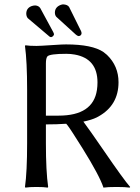

<svg xmlns="http://www.w3.org/2000/svg" viewBox="-20 -855 640 878"><path d="M189.9 -286.1V-200.2Q189.9 -71.3 200.2 0L198.2 2.9Q180.2 0 147 0Q114.3 0 96.2 2.9L94.2 0Q104 -68.4 104 -200.2V-444.8Q104 -573.7 94.2 -645L96.2 -647.9Q114.3 -645 147 -645Q162.6 -645 220.2 -648.9Q270 -652.3 282.2 -651.9Q402.3 -651.9 453.6 -616.7Q462.4 -610.4 469.2 -604Q522 -553.2 522 -479Q522 -373.5 430.2 -322.3Q425.8 -319.8 421.9 -317.9Q398.9 -306.6 361.3 -298.8Q387.7 -263.7 453.1 -168.5Q545.9 -33.2 575.2 0L573.2 2.9Q552.2 0 513.2 0Q472.2 0 453.1 2.9Q435.1 -51.8 357.9 -175.8Q303.7 -262.7 288.6 -282.2Q285.2 -286.1 282.7 -289.1Q240.2 -286.1 189.9 -286.1ZM283.2 -608.9Q208 -608.9 196.8 -597.2Q189.9 -588.9 189.9 -564.9V-326.2H248Q405.8 -326.2 423.3 -443.8Q425.8 -460.4 425.8 -478Q425.8 -586.9 321.8 -605.5Q303.7 -608.9 283.2 -608.9ZM100.1 -792Q100.1 -817.9 124.5 -827.1Q132.8 -830.1 141.1 -830.1Q156.7 -829.1 164.1 -817.9L223.1 -709Q226.6 -702.1 227.1 -698.2Q224.6 -688 213.9 -685.1Q209 -685.5 206.1 -688L106.9 -772Q100.6 -779.8 100.1 -792ZM231 -796.9Q231 -822.3 257.3 -832.5Q264.2 -835 269 -835Q288.6 -834 295.9 -823.2L350.6 -712.9Q353 -708 353 -702.1Q351.6 -691.4 339.8 -689.9Q333 -690.9 326.2 -697.3L237.8 -777.8Q231.4 -784.7 231 -796.9Z"/></svg>

Font: Linux Biolinum Capitals O
Style: Small Caps
Weight: 400
Designer: Philipp H. Poll
Foundry: Philipp H. Poll
Version: Version 1.0.4